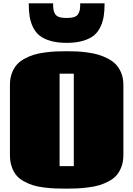

<svg xmlns="http://www.w3.org/2000/svg" viewBox="-20 -1103 793 1142"><path d="M39.1 0ZM150.9 -1083H295.9Q295.9 -1059.6 297.9 -1046.6Q299.8 -1033.7 307.4 -1020.5Q314.9 -1007.3 331.8 -1001.7Q348.6 -996.1 376.5 -996.1Q404.3 -996.1 421.1 -1001.7Q438 -1007.3 445.6 -1020.5Q453.1 -1033.7 455.1 -1046.6Q457 -1059.6 457 -1083H602.1Q602.1 -1038.6 596.7 -1005.1Q591.3 -971.7 576.4 -940.9Q561.5 -910.2 536.6 -890.6Q511.7 -871.1 471.4 -859.6Q431.2 -848.1 376.5 -848.1Q321.8 -848.1 281.5 -859.6Q241.2 -871.1 216.3 -890.6Q191.4 -910.2 176.5 -940.9Q161.6 -971.7 156.2 -1005.1Q150.9 -1038.6 150.9 -1083ZM375 19Q335.9 19 306.6 17.8Q277.3 16.6 240.5 12Q203.6 7.3 176.8 -1Q149.9 -9.3 122.6 -24.2Q95.2 -39.1 77.9 -59.6Q60.5 -80.1 49.8 -111.1Q39.1 -142.1 39.1 -180.7V-598.6Q39.1 -636.2 50.3 -666.7Q61.5 -697.3 79.6 -717.8Q97.7 -738.3 125.2 -753.4Q152.8 -768.6 180.7 -777.1Q208.5 -785.6 244.4 -790.5Q280.3 -795.4 309.8 -796.9Q339.4 -798.3 375 -798.3Q408.2 -798.3 436 -797.1Q463.9 -795.9 500 -791Q536.1 -786.1 564.5 -777.8Q592.8 -769.5 621.8 -754.4Q650.9 -739.3 670.2 -718.8Q689.5 -698.2 701.7 -667.5Q713.9 -636.7 713.9 -598.6V-180.7Q713.9 -142.1 702.4 -111.3Q690.9 -80.6 672.9 -60.1Q654.8 -39.6 626.5 -24.7Q598.1 -9.8 570.8 -1.5Q543.5 6.8 506.3 11.5Q469.2 16.1 440.7 17.6Q412.1 19 375 19ZM334.5 -114.7H418.9V-665H334.5Z"/></svg>

Font: Coda ExtraBold
Style: Regular
Weight: 800
Version: Version 2.001; ttfautohint (v0.8) -r 50 -G 200 -x